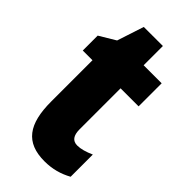

<svg xmlns="http://www.w3.org/2000/svg" viewBox="-215 -719 783 783"><g transform="rotate(45 177.0 -327.0)"><path d="M265 -130C238 -130 225 -148 225 -184V-420H329V-553H225V-664H115L77 -548L7 -506V-420H63V-182C63 -52 107 10 216 10C261 10 300 -1 336 -21V-149C309 -137 285 -130 265 -130Z"/></g></svg>

Font: Noto Sans Arabic UI XCn Bk
Style: Regular
Weight: 900
Width: 2
Designer: Monotype Design Team, Nadine Chahine and Nizar Qandah
Foundry: Monotype Imaging Inc.
Version: Version 2.010